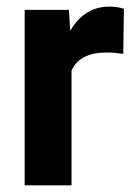

<svg xmlns="http://www.w3.org/2000/svg" viewBox="-20 -558 405 578"><path d="M351.1 -396Q322.3 -399.9 300.3 -399.9Q220.2 -399.9 195.3 -345.7V0H54.2V-528.3H187.5L191.4 -465.3Q233.9 -538.1 309.1 -538.1Q332.5 -538.1 353 -531.7Z"/></svg>

Font: Vazir
Style: Bold
Weight: 700
Designer: Saber Rastikerdar
Foundry: Saber Rastikerdar
Version: Version 30.0.0